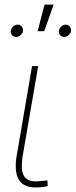

<svg xmlns="http://www.w3.org/2000/svg" viewBox="-20 -818 332 842"><path d="M147.5 -528.3 78.1 -126.5 75.7 -93.8Q72.3 -23.9 135.3 -22.5Q148.4 -22.5 188 -26.9L189 -2Q166.5 3.9 135.7 3.9Q52.7 3.9 49.3 -81.5Q48.3 -106.4 52.7 -132.3L120.6 -528.3ZM175.3 -797.9H215.3L173.8 -681.2H145ZM27.3 -683.6Q28.8 -693.4 37.8 -701.7Q46.9 -710 57.1 -710Q68.4 -710 75.4 -701.2Q82.5 -692.4 80.6 -681.6Q79.1 -671.9 69.8 -663.8Q60.5 -655.8 50.3 -655.8Q39.1 -656.2 32.2 -664.6Q25.4 -672.9 27.3 -683.6ZM238.3 -683.6Q239.7 -693.4 248.8 -701.7Q257.8 -710 268.1 -710Q279.3 -710 286.1 -701.2Q293 -692.4 291.5 -681.6Q289.6 -671.9 280.5 -663.8Q271.5 -655.8 260.7 -655.8Q250 -656.2 243.2 -664.6Q236.3 -672.9 238.3 -683.6Z"/></svg>

Font: Roboto Thin
Style: Italic
Weight: 250
Italic angle: -12°
Designer: Google
Version: Version 2.134; 2016